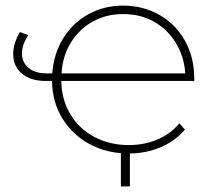

<svg xmlns="http://www.w3.org/2000/svg" viewBox="-20 -543 763 683"><path d="M671 -255H198Q199 -189 230 -137Q261 -85 315.5 -56Q370 -27 438 -27Q493 -27 539.5 -46.5Q586 -66 618 -104L638 -82Q603 -41 551 -19Q499 3 438 3Q361 3 299.5 -30Q238 -63 202 -121.5Q166 -180 165 -255H144Q88 -255 57.5 -281.5Q27 -308 27 -350Q27 -389 51 -429L81 -418Q58 -384 58 -353Q58 -322 81 -302Q104 -282 146 -282H166Q171 -352 205 -407Q239 -462 294.5 -492.5Q350 -523 418 -523Q489 -523 547 -490Q605 -457 638 -398Q671 -339 671 -264ZM199 -282H639Q635 -342 605.5 -390.5Q576 -439 527.5 -466Q479 -493 418 -493Q358 -493 309.5 -466Q261 -439 231.5 -390.5Q202 -342 199 -282ZM442 120H410V-12H442Z"/></svg>

Font: Montserrat Alternates ExLight
Style: Regular
Weight: 275
Designer: Julieta Ulanovsky
Foundry: Julieta Ulanovsky
Version: Version 7.200